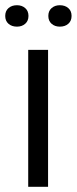

<svg xmlns="http://www.w3.org/2000/svg" viewBox="-45 -715 294 735"><path d="M63 0V-524H139V0ZM184 -613Q165 -613 152.5 -624Q140 -635 140 -654Q140 -673 152.5 -684Q165 -695 184 -695Q204 -695 216.5 -684Q229 -673 229 -654Q229 -635 216.5 -624Q204 -613 184 -613ZM20 -613Q0 -613 -12.5 -624Q-25 -635 -25 -654Q-25 -673 -12.5 -684Q0 -695 20 -695Q39 -695 51.5 -684Q64 -673 64 -654Q64 -635 51.5 -624Q39 -613 20 -613Z"/></svg>

Font: Mona Sans SemiCondensed
Style: Regular
Weight: 400
Width: 4
Designer: Deni Anggara
Foundry: GitHub
Version: Version 2.000